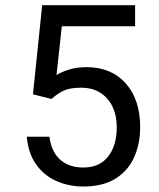

<svg xmlns="http://www.w3.org/2000/svg" viewBox="-20 -695 602 725"><path d="M104.5 -338.9 139.2 -675.3H490.2V-595.7H213.4L193.4 -411.6Q210.9 -422.9 240.2 -432.1Q269.5 -441.4 307.1 -441.4Q400.4 -441.4 454.8 -380.1Q509.3 -318.8 509.3 -215.3Q509.3 -151.4 486.1 -100.3Q462.9 -49.3 415.3 -20Q367.7 9.3 294.9 9.3Q239.7 9.3 192.9 -11.5Q146 -32.2 116.5 -74Q86.9 -115.7 81.1 -178.7H166.5Q174.3 -121.6 207.3 -92Q240.2 -62.5 294.9 -62.5Q356 -62.5 388.4 -104Q420.9 -145.5 420.9 -215.3Q420.9 -257.8 405.3 -291.3Q389.6 -324.7 359.6 -344.2Q329.6 -363.8 286.1 -363.8Q243.2 -363.8 219.5 -352.3Q195.8 -340.8 174.8 -321.3Z"/></svg>

Font: Robert Sans Medium
Style: Regular
Weight: 500
Designer: Christian Robertson (extended by Adam Twardoch)
Foundry: Google
Version: Version 12.135;April 2, 2019;FontCreator 11.5.0.2425 64-bit;